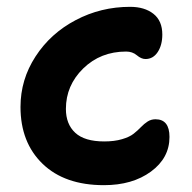

<svg xmlns="http://www.w3.org/2000/svg" viewBox="-20 -499 561 562"><path d="M284.2 43Q169.4 43 104.7 -19.5Q40 -82 40 -186Q40 -266.1 84 -333.7Q127.9 -401.4 201.7 -440.2Q275.4 -479 360.8 -479Q403.3 -479 429.2 -458.5Q455.1 -438 455.1 -397.9Q455.1 -367.2 441.7 -346.7Q428.2 -326.2 405.8 -326.2Q393.6 -326.2 380.6 -337.2Q367.7 -348.1 349.1 -348.1Q274.4 -348.1 223.6 -298.6Q172.9 -249 172.9 -180.2Q172.9 -135.7 200.2 -110.4Q227.5 -85 285.2 -85Q314.9 -85 337.2 -91.6Q359.4 -98.1 371.3 -107.7Q383.3 -117.2 392.6 -127Q401.9 -136.7 412.1 -143.3Q422.4 -149.9 435.1 -149.9Q476.1 -149.9 476.1 -98.1Q476.1 -36.6 421.9 3.2Q367.7 43 284.2 43Z"/></svg>

Font: Shantell Sans Bouncy
Style: Regular
Weight: 600
Designer: Stephen Nixon, Anya Danilova, Shantell Martin
Foundry: Arrow Type
Version: Version 1.006;[9816181b4]